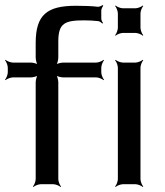

<svg xmlns="http://www.w3.org/2000/svg" viewBox="-21 -733 657 764"><path d="M538 -622V-680C538 -689 544 -704 549 -709L547 -711C542 -706 527 -700 518 -700H468C459 -700 444 -706 439 -711L437 -709C442 -704 448 -689 448 -680V-622C448 -613 442 -598 437 -593L439 -591C444 -596 459 -602 468 -602H518C527 -602 542 -596 547 -591L549 -593C544 -598 538 -613 538 -622ZM538 -20V-464C538 -473 544 -488 549 -493L547 -495C542 -490 527 -484 518 -484H468C459 -484 444 -490 439 -495L437 -493C442 -488 448 -473 448 -464V-20C448 -11 442 4 437 9L439 11C444 6 459 0 468 0H518C527 0 542 6 547 11L549 9C544 4 538 -11 538 -20ZM314 -652C332 -652 351 -651 370 -649C376 -648 383 -643 386 -639L389 -642C386 -645 382 -653 382 -659V-691C382 -697 387 -707 390 -710L387 -713C384 -710 375 -706 369 -706C344 -709 314 -710 281 -710C167 -710 121 -675 121 -562V-504C121 -495 125 -478 130 -473L132 -475C127 -480 110 -484 101 -484H30C21 -484 6 -490 1 -495L-1 -493C4 -488 10 -473 10 -464V-445C10 -436 4 -421 -1 -416L1 -414C6 -419 21 -425 30 -425H101C110 -425 127 -429 132 -434L130 -436C125 -431 121 -414 121 -405V-20C121 -11 115 4 110 9L112 11C117 6 132 0 141 0H191C200 0 215 6 220 11L222 9C217 4 211 -11 211 -20V-405C211 -414 207 -431 202 -436L200 -434C205 -429 222 -425 231 -425H362C371 -425 386 -419 391 -414L393 -416C388 -421 382 -436 382 -445V-464C382 -473 388 -488 393 -493L391 -495C386 -490 371 -484 362 -484H231C222 -484 205 -480 200 -475L202 -473C207 -478 211 -495 211 -504V-568C211 -641 237 -652 314 -652Z"/></svg>

Font: Gamestation Storm
Style: Regular
Weight: 400
Designer: Jonas Hecksher
Foundry: Jonas Hecksher, Playtypeª, e-types AS
Version: Version 1.003